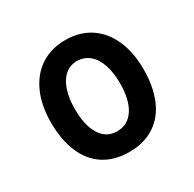

<svg xmlns="http://www.w3.org/2000/svg" viewBox="-130 -699 859 848"><g transform="rotate(-30 300.0 -275.0)"><path d="M64 -276Q64 -362.5 93 -426.8Q122 -491 175.2 -525.5Q228.5 -560 300 -560Q371.5 -560 424.8 -525.8Q478 -491.5 507 -427.2Q536 -363 536 -276Q536 -187.5 508.8 -123.2Q481.5 -59 428.5 -24.5Q375.5 10 300 10Q224.5 10 171.5 -24.2Q118.5 -58.5 91.2 -122.8Q64 -187 64 -276ZM415 -274Q415 -329 401 -369.8Q387 -410.5 360.5 -432.2Q334 -454 298 -454Q263.5 -454 238 -432.2Q212.5 -410.5 198.8 -369.8Q185 -329 185 -274Q185 -190.5 214.8 -143.2Q244.5 -96 298 -96Q354 -96 384.5 -143.2Q415 -190.5 415 -274Z"/></g></svg>

Font: JuliaMono Latin
Style: Bold
Weight: 700
Monospace: yes
Designer: cormullion
Foundry: corm
Version: Version 0.038; ttfautohint (v1.8)